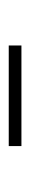

<svg xmlns="http://www.w3.org/2000/svg" viewBox="165 -721 69 439"><g transform="rotate(-90 199.5 -501.5)"><path d="M315 -487H85V-516H315Z"/></g></svg>

Font: Josefin Slab
Style: Regular
Weight: 400
Designer: Santiago Orozco
Foundry: Typemade
Version: Version 2.000